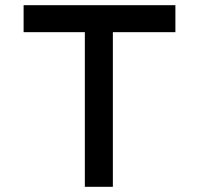

<svg xmlns="http://www.w3.org/2000/svg" viewBox="-20 -720 767 740"><path d="M307 0V-596H71V-700H656V-596H415V0Z"/></svg>

Font: Lexend Giga
Style: Regular
Weight: 400
Designer: Bonnie Shaver-Troup, Thomas Jockin
Foundry: Lexend
Version: Version 1.007